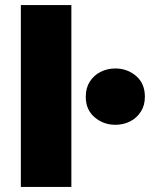

<svg xmlns="http://www.w3.org/2000/svg" viewBox="-20 -740 594 760"><path d="M62.5 0V-720H262.5V0ZM436.5 -246Q389.5 -246 354.5 -275.8Q319.5 -305.5 319.5 -357Q319.5 -392 335.5 -417Q351.5 -442 378.2 -455.5Q405 -469 436.5 -469Q484 -469 518.8 -439.2Q553.5 -409.5 553.5 -357Q553.5 -322.5 537.2 -297.5Q521 -272.5 494.5 -259.2Q468 -246 436.5 -246Z"/></svg>

Font: Geologica Black
Style: Regular
Weight: 900
Designer: Sindre Bremnes, Frode Helland
Foundry: Monokrom Skriftforlag AS
Version: Version 1.010;gftools[0.9.28]